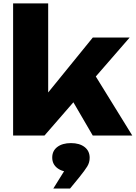

<svg xmlns="http://www.w3.org/2000/svg" viewBox="-20 -790 791 1119"><path d="M260.8 -163.4 204.8 -182.2 521 -571.4H735.8L239.2 0H56.4V-770H260.8ZM358.2 -278.8 512.2 -386.6 751 0H520.6ZM290.8 308.6 385.6 156.4 393.6 212.6Q344.2 212.6 314.3 189.8Q284.4 167 284.4 128.2Q284.4 89 314.1 66.5Q343.8 44 393.6 44Q443.4 44 473 66.9Q502.6 89.8 502.6 129.6Q502.6 157 488.5 180Q474.4 203 442.4 242.8L388.4 308.6Z"/></svg>

Font: Unbounded
Style: Regular
Weight: 400
Designer: Luke Prowse, Jean-Baptiste Morizot, Fátima Lázaro, Florian Runge
Foundry: NaN
Version: Version 1.701;gftools[0.9.28.dev5+ged2979d]